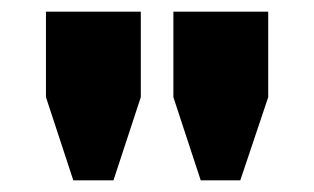

<svg xmlns="http://www.w3.org/2000/svg" viewBox="-20 -708 540 330"><path d="M441 -688V-541L393 -398H325L278 -541V-688ZM222 -688V-541L175 -398H106L59 -541V-688Z"/></svg>

Font: Archicoco
Style: Regular
Weight: 400
Designer: Hector Gatti
Foundry: Hector Gatti
Version: 1.002